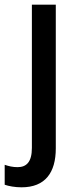

<svg xmlns="http://www.w3.org/2000/svg" viewBox="-61 -559 333 819"><path d="M31 240C132 240 177 177 177 74V-539H75V72C75 133 51 154 14 154C-7 154 -23 150 -41 144V229C-24 235 3 240 31 240Z"/></svg>

Font: Noto Sans Lao Looped SemiCondensed Medium
Style: Regular
Weight: 500
Width: 4
Designer: Mark Frömberg, Ben Mitchell
Foundry: The Fontpad Ltd
Version: Version 1.002